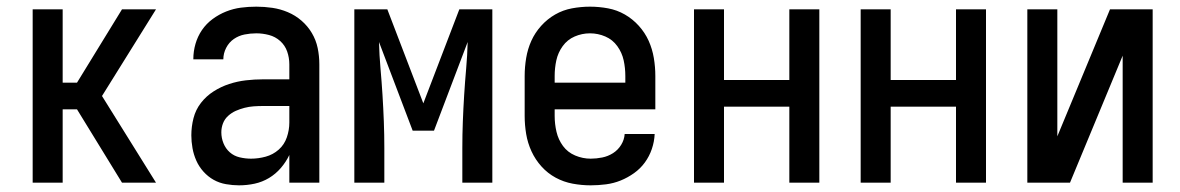

<svg xmlns="http://www.w3.org/2000/svg" viewBox="-20 -548 3540 576"><path d="M78 0V-520H168V-300H211L346 -520H448L286 -260L448 0H346L211 -220H168V0Z M697 8Q678 8 658 4.5Q638 1 621 -8.5Q604 -18 590.5 -33Q577 -48 569 -66Q561 -84 557.5 -103.5Q554 -123 554 -142Q554 -168 560.5 -193.5Q567 -219 583 -239.5Q599 -260 621 -274Q643 -288 667.5 -296Q692 -304 717.5 -307Q743 -310 769 -310H848V-355Q848 -375 841.5 -393.5Q835 -412 820.5 -425Q806 -438 787 -443Q768 -448 749 -448Q731 -448 713.5 -444.5Q696 -441 681.5 -431Q667 -421 658.5 -404.5Q650 -388 650 -370H560V-371Q560 -394 566.5 -416.5Q573 -439 586 -458Q599 -477 618 -491Q637 -505 658.5 -513.5Q680 -522 702.5 -525Q725 -528 749 -528Q773 -528 797 -524.5Q821 -521 843.5 -511.5Q866 -502 884.5 -486Q903 -470 915.5 -449Q928 -428 933 -404Q938 -380 938 -355V0H848V-83Q838 -62 822.5 -44Q807 -26 787 -14Q767 -2 744 3Q721 8 697 8ZM733 -72Q755 -72 777 -78Q799 -84 816 -99Q833 -114 840.5 -136Q848 -158 848 -180V-230H769Q755 -230 741 -229Q727 -228 713.5 -224.5Q700 -221 687.5 -215.5Q675 -210 664.5 -200.5Q654 -191 649 -178Q644 -165 644 -151Q644 -134 650.5 -118Q657 -102 669.5 -91Q682 -80 699 -76Q716 -72 733 -72Z M1043 0V-520H1142L1250 -238L1358 -520H1457V0H1367V-104Q1367 -144 1368.5 -183.5Q1370 -223 1372.5 -263Q1375 -303 1378.5 -342.5Q1382 -382 1383 -422L1282 -156H1218L1117 -422Q1118 -382 1121.5 -342.5Q1125 -303 1127.5 -263Q1130 -223 1131.5 -183.5Q1133 -144 1133 -104V0Z M1752 8Q1725 8 1698 3Q1671 -2 1647 -15Q1623 -28 1604.5 -48.5Q1586 -69 1574.5 -94Q1563 -119 1558.5 -146Q1554 -173 1554 -200V-320Q1554 -347 1558.5 -374Q1563 -401 1574 -425.5Q1585 -450 1603.5 -470.5Q1622 -491 1645.5 -504.5Q1669 -518 1696 -523Q1723 -528 1750 -528Q1777 -528 1804 -523Q1831 -518 1854.5 -504.5Q1878 -491 1896.5 -470.5Q1915 -450 1926 -425.5Q1937 -401 1941.5 -374Q1946 -347 1946 -320V-220H1644V-200Q1644 -176 1649.5 -152.5Q1655 -129 1669 -110Q1683 -91 1705.5 -81.5Q1728 -72 1752 -72Q1769 -72 1786.5 -75.5Q1804 -79 1819 -88.5Q1834 -98 1843.5 -113.5Q1853 -129 1854 -146H1944Q1943 -123 1935.5 -101Q1928 -79 1914.5 -60.5Q1901 -42 1882 -28.5Q1863 -15 1842 -6.5Q1821 2 1798 5Q1775 8 1752 8ZM1856 -300V-320Q1856 -344 1851 -367Q1846 -390 1832 -409.5Q1818 -429 1796 -438.5Q1774 -448 1750 -448Q1726 -448 1704 -438.5Q1682 -429 1668 -409.5Q1654 -390 1649 -367Q1644 -344 1644 -320V-300Z M2062 0V-520H2152V-308H2348V-520H2438V0H2348V-228H2152V0Z M2562 0V-520H2652V-308H2848V-520H2938V0H2848V-228H2652V0Z M3062 0V-520H3152V-139L3310 -520H3438V0H3348V-381L3190 0Z"/></svg>

Font: Iosevka Term Medium
Style: Regular
Weight: 500
Monospace: yes
Designer: Belleve Invis
Foundry: Belleve Invis
Version: Version 26.3.1